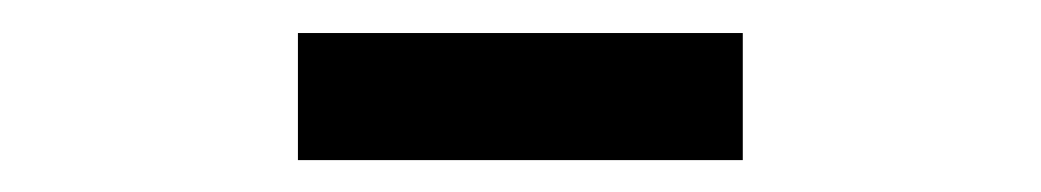

<svg xmlns="http://www.w3.org/2000/svg" viewBox="-20 -325 640 118"><path d="M163.1 -226.6V-304.7H436.5V-226.6Z"/></svg>

Font: Courier New
Style: Regular
Weight: 400
Designer: Steve Matteson
Foundry: Ascender Corporation
Version: Version 2.00.3